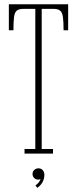

<svg xmlns="http://www.w3.org/2000/svg" viewBox="-20 -720 360 900"><path d="M95 0V-21.5H145.5V-678.5H91Q68.5 -678.5 58.5 -670Q48.5 -661.5 45.8 -639.8Q43 -618 43 -578H21.5V-700H299.5V-578H278Q278 -618 275 -639.8Q272 -661.5 262 -670Q252 -678.5 230 -678.5H175.5V-21.5H228.5V0ZM155 160.5 146 149Q153.5 145 161.2 135.5Q169 126 169.5 119Q166 122 159 122Q147.5 122 140 114.2Q132.5 106.5 132.5 95.5Q132.5 84 140.8 76.5Q149 69 160 69Q173.5 69 180.8 78.2Q188 87.5 188 100Q188 114 183.2 125.8Q178.5 137.5 171 146Q163.5 154.5 155 160.5Z"/></svg>

Font: Imbue 48pt Thin
Style: Regular
Weight: 250
Designer: Tyler Finck
Foundry: Etcetera Type Company
Version: Version 1.102